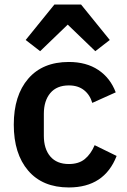

<svg xmlns="http://www.w3.org/2000/svg" viewBox="-20 -804 552 836"><path d="M154.8 -581.1 91.8 -629.9 216.8 -784.2H333L458 -629.9L395 -581.1L274.9 -696.8ZM279.8 12.2Q165.5 12.2 102.8 -61Q40 -134.3 40 -261.2Q40 -388.2 102.8 -461.2Q165.5 -534.2 279.8 -534.2Q356 -534.2 408.2 -499.3Q460.4 -464.4 483.9 -401.9L381.8 -356Q371.6 -391.1 345.7 -411.6Q319.8 -432.1 279.8 -432.1Q227.1 -432.1 199 -398.7Q170.9 -365.2 170.9 -308.1V-212.9Q170.9 -155.8 199 -122.8Q227.1 -89.8 279.8 -89.8Q322.8 -89.8 349.1 -111.3Q375.5 -132.8 392.1 -171.9L487.8 -125Q434.6 12.2 279.8 12.2Z"/></svg>

Font: Anuphan SemiBold
Style: Bold
Weight: 600
Designer: Mike Abbink, Paul van der Laan, Pieter van Rosmalen, Mint Tantisuwanna
Foundry: Bold Monday; Cadson Demak
Version: Version 3.002;hotconv 1.0.109;makeotfexe 2.5.65596